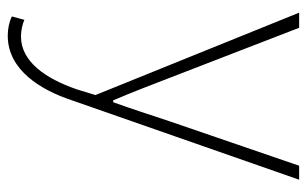

<svg xmlns="http://www.w3.org/2000/svg" viewBox="-172 -396 811 508"><g transform="rotate(90 234.0 -141.5)"><path d="M74 244C165 244 218 156 245 74L455 -527H418L300 -183C285 -138 267 -82 250 -35H245C225 -82 203 -138 186 -183L53 -527H13L231 12L216 61C187 145 142 209 76 209C60 209 43 205 32 200L23 233C36 240 56 244 74 244Z"/></g></svg>

Font: Harano Aji Gothic ExtraLight
Style: Regular
Weight: 250
Foundry: Masamichi Hosoda
Version: HaranoAjiGothic-ExtraLight version 20230610;ttx 4.39.4